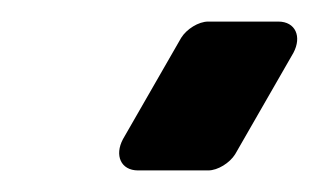

<svg xmlns="http://www.w3.org/2000/svg" viewBox="-20 -336 296 178"><path d="M108 -178H173C182 -178 193 -185 198 -193L252 -287C260 -302 254 -316 238 -316H173C164 -316 153 -309 148 -301L94 -207C86 -192 92 -178 108 -178Z"/></svg>

Font: DIN Rundschrift
Style: MittelKursiv
Weight: 400
Version: Version 1.027